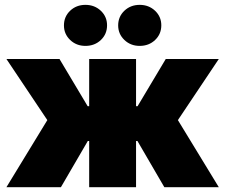

<svg xmlns="http://www.w3.org/2000/svg" viewBox="-20 -782 941 802"><path d="M6.8 0 177.7 -280.3 6.8 -535.6H228.5L346.2 -338.4H352.5V-535.6H548.3V-338.4H554.7L672.4 -535.6H894L723.1 -280.3L894 0H666.5L554.2 -192.9H548.3V0H352.5V-192.9H346.7L234.4 0ZM563.5 -590.3Q525.4 -590.3 499.5 -615.2Q473.6 -640.1 473.6 -675.8Q473.6 -712.4 499.5 -737.1Q525.4 -761.7 563.5 -761.7Q601.6 -761.7 627.7 -737.1Q653.8 -712.4 653.8 -676.3Q653.8 -639.6 627.9 -615Q602.1 -590.3 563.5 -590.3ZM336.9 -590.3Q298.8 -590.3 272.9 -615.2Q247.1 -640.1 247.1 -675.8Q247.1 -712.4 272.9 -737.1Q298.8 -761.7 336.9 -761.7Q375 -761.7 401.1 -737.1Q427.2 -712.4 427.2 -676.3Q427.2 -639.6 401.4 -615Q375.5 -590.3 336.9 -590.3Z"/></svg>

Font: Inter 20pt Black
Style: Regular
Weight: 900
Version: Version 4.001;git-66647c0bb